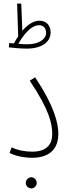

<svg xmlns="http://www.w3.org/2000/svg" viewBox="-20 -871 391 1066"><path d="M128 -601C215 -601 261 -640 261 -691C261 -730 237 -756 199 -756C165 -756 132 -733 104 -700L98 -851H75L81 -669C72 -656 64 -643 58 -630C49 -631 40 -631 31 -632L29 -608C52 -605 99 -601 128 -601ZM197 -731C222 -731 236 -713 236 -689C236 -655 199 -625 130 -625C116 -625 100 -626 82 -628C107 -672 150 -731 197 -731ZM33 -22C64 -5 114 5 159 5C274 5 304 -65 304 -127C304 -187 281 -283 175 -442L145 -423C258 -256 270 -178 270 -127C270 -72 242 -29 159 -29C117 -29 77 -37 45 -53ZM154 175C170 175 184 161 184 145C184 128 170 113 154 113C137 113 123 128 123 145C123 161 137 175 154 175Z"/></svg>

Font: Noto Sans Arabic UI Cn XLt
Style: Regular
Weight: 200
Width: 3
Designer: Monotype Design Team, Nadine Chahine and Nizar Qandah
Foundry: Monotype Imaging Inc.
Version: Version 2.010